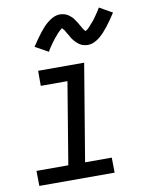

<svg xmlns="http://www.w3.org/2000/svg" viewBox="-85 -818 670 879"><g transform="rotate(-10 250.0 -378.5)"><path d="M376 0H26L25 -70H173L236 -450H112V-520H326L251 -70H375ZM176 -597 115 -631Q127 -649 137.5 -664Q148 -679 157.5 -691Q167 -703 176 -713Q185 -723 198 -733.5Q211 -744 225.5 -750.5Q240 -757 256 -757Q261 -757 266 -756Q271 -755 275 -754Q279 -753 283.5 -751Q288 -749 292 -746.5Q296 -744 299.5 -741Q303 -738 306.5 -735Q310 -732 313 -728.5Q316 -725 318.5 -721Q321 -717 324 -713Q327 -709 329 -705.5Q331 -702 333 -698.5Q335 -695 338 -690Q341 -685 343.5 -680.5Q346 -676 348 -672.5Q350 -669 354 -665Q358 -661 358 -660H355Q355 -661 359.5 -663Q364 -665 367 -667.5Q370 -670 373.5 -673.5Q377 -677 378.5 -679Q380 -681 382 -683Q384 -685 386 -687.5Q388 -690 390.5 -692.5Q393 -695 395 -697.5Q397 -700 399.5 -703Q402 -706 404.5 -709.5Q407 -713 409.5 -716.5Q412 -720 414.5 -723.5Q417 -727 419.5 -731Q422 -735 425 -739Q428 -743 430.5 -747.5Q433 -752 436 -757L496 -723Q484 -705 474 -690.5Q464 -676 454 -663.5Q444 -651 435 -641Q426 -631 413.5 -620.5Q401 -610 386.5 -603.5Q372 -597 356 -597Q351 -597 346 -598Q341 -599 336.5 -600Q332 -601 328 -603Q324 -605 320 -607.5Q316 -610 312.5 -613Q309 -616 305.5 -619Q302 -622 299 -625.5Q296 -629 293 -633Q290 -637 287 -641Q284 -645 282.5 -648.5Q281 -652 279 -655.5Q277 -659 273.5 -664Q270 -669 268 -673.5Q266 -678 263.5 -681.5Q261 -685 257 -689Q253 -693 254 -694H257L252 -692Q248 -689 245 -686.5Q242 -684 238.5 -680.5Q235 -677 233 -675Q231 -673 229 -671Q227 -669 225.5 -666.5Q224 -664 221.5 -661.5Q219 -659 217 -656.5Q215 -654 212.5 -651Q210 -648 207.5 -644.5Q205 -641 202.5 -638Q200 -635 197.5 -631Q195 -627 192 -623Q189 -619 186.5 -615Q184 -611 181 -606.5Q178 -602 176 -597Z"/></g></svg>

Font: Iosevka Oblique
Style: Regular
Weight: 400
Italic angle: -9°
Monospace: yes
Designer: Belleve Invis
Foundry: Belleve Invis
Version: Version 32.5.0; ttfautohint (v1.8.4)